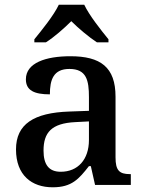

<svg xmlns="http://www.w3.org/2000/svg" viewBox="-20 -786 615 816"><path d="M126 -619V-606H175C210 -628 253 -666 283 -696C313 -666 358 -628 392 -606H441V-619C410 -657 359 -721 338 -766H230C209 -721 157 -657 126 -619ZM204 10C285 10 315 -25 358 -80H366L384 0H536V-46H532C487 -46 471 -62 471 -117V-375C471 -501 407 -547 279 -547C175 -547 90 -519 90 -449C90 -402 125 -385 192 -385C192 -447 207 -493 275 -493C348 -493 358 -444 358 -373V-315L275 -312C123 -307 48 -258 48 -151C48 -41 115 10 204 10ZM238 -56C188 -56 165 -86 165 -146C165 -222 198 -262 300 -267L358 -270V-191C358 -108 311 -56 238 -56Z"/></svg>

Font: Noto Naskh Arabic UI Medium
Style: Regular
Weight: 500
Designer: Monotype Design Team, David Williams, Mohamad Dakak and Nizar Qandah
Foundry: Monotype Imaging Inc.
Version: Version 2.014